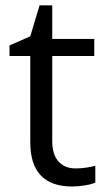

<svg xmlns="http://www.w3.org/2000/svg" viewBox="-20 -679 393 709"><path d="M258.8 -57.1Q280.3 -57.1 300.3 -60.3Q320.3 -63.5 332 -66.9V-4.9Q318.8 1.5 293.2 5.6Q267.6 9.8 247.1 9.8Q91.8 9.8 91.8 -153.8V-472.2H15.1V-511.2L91.8 -544.9L126 -659.2H172.9V-535.2H328.1V-472.2H172.9V-157.2Q172.9 -108.9 195.8 -83Q218.8 -57.1 258.8 -57.1Z"/></svg>

Font: f0_25842 
Style: Regular
Weight: 400
Foundry: Ascender Corporation
Version: Version 1.10